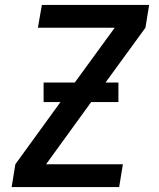

<svg xmlns="http://www.w3.org/2000/svg" viewBox="-20 -755 640 775"><path d="M27 0 42 -92 224 -343H156V-422H282L443 -643H133L149 -735H582L567 -643L406 -422H458V-343H348L166 -92H476L461 0Z"/></svg>

Font: Iosevka SS04 Semibold Extended
Style: Italic
Weight: 600
Width: 7
Italic angle: -9°
Monospace: yes
Designer: Belleve Invis
Foundry: Belleve Invis
Version: Version 19.0.0; ttfautohint (v1.8.4)